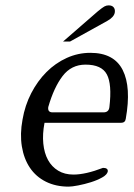

<svg xmlns="http://www.w3.org/2000/svg" viewBox="-20 -695 500 716"><path d="M408 -648Q405 -631 380 -617L241 -540H215L345 -653Q362 -667 369.5 -671Q377 -675 385 -675Q398 -675 404 -667.5Q410 -660 408 -648ZM449 -252Q447 -237 431 -237H146Q138 -195 141.5 -159.5Q145 -124 159 -98.5Q173 -73 197 -58.5Q221 -44 254 -44Q299 -44 364 -69Q383 -69 382 -56Q380 -44 361.5 -33.5Q343 -23 319 -15.5Q295 -8 271.5 -3.5Q248 1 236 1Q188 1 151 -17.5Q114 -36 91.5 -69.5Q69 -103 61.5 -149Q54 -195 64 -249Q73 -302 96.5 -347.5Q120 -393 153.5 -426.5Q187 -460 229 -479Q271 -498 317 -498Q405 -498 437.5 -434Q470 -370 449 -252ZM388 -296Q398 -381 378.5 -417.5Q359 -454 299 -454Q246 -454 213.5 -411.5Q181 -369 160 -296Q157 -276 176 -276H366Q386 -276 388 -296Z"/></svg>

Font: Jura
Style: Italic
Weight: 400
Designer: Ed Merritt
Foundry: Ten by Twenty
Version: Version 1.007